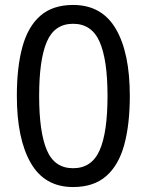

<svg xmlns="http://www.w3.org/2000/svg" viewBox="-20 -745 591 775"><path d="M275 10Q160 10 104 -87.5Q48 -185 48 -358Q48 -474 70.5 -556Q93 -638 143 -681.5Q193 -725 275 -725Q391 -725 447.5 -628.5Q504 -532 504 -358Q504 -243 481.5 -160.5Q459 -78 408.5 -34Q358 10 275 10ZM275 -66Q350 -66 382 -138Q414 -210 414 -358Q414 -504 382 -576.5Q350 -649 275 -649Q200 -649 169 -576.5Q138 -504 138 -358Q138 -212 169 -139Q200 -66 275 -66Z"/></svg>

Font: hexubangla05
Style: Book
Weight: 400
Designer: Jelle Bosma - Monotype Design Team
Foundry: Monotype Imaging Inc.
Version: Version 2.003